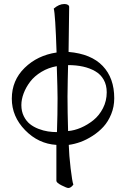

<svg xmlns="http://www.w3.org/2000/svg" viewBox="-20 -713 631 961"><path d="M39.1 -219.2Q39.1 -310.5 103.3 -373.3Q167.5 -436 263.2 -450.2Q256.8 -644 249 -669.9Q275.4 -692.9 301.8 -692.9Q305.7 -692.9 310.5 -692.1Q315.4 -691.4 320.8 -688Q326.2 -684.6 326.2 -679.2Q324.2 -577.6 323.2 -453.1Q436.5 -443.4 494.1 -382.8Q551.8 -322.3 551.8 -221.2Q551.8 -178.7 536.6 -141.6Q521.5 -104.5 497.8 -78.6Q474.1 -52.7 443.4 -33Q412.6 -13.2 382.8 -2.4Q353 8.3 324.2 12.2Q325.7 64 333.5 129.6Q341.3 195.3 347.2 210.9Q335 228 321.8 228Q314.5 228 288.3 214.8Q262.2 201.7 262.2 191.9V12.2Q172.4 6.8 105.7 -61.5Q39.1 -129.9 39.1 -219.2ZM86.9 -187Q86.9 -155.8 99.1 -131.3Q111.3 -106.9 129.6 -92.3Q147.9 -77.6 172.6 -68.1Q197.3 -58.6 220 -55.2Q242.7 -51.8 265.1 -51.8Q268.1 -140.1 268.1 -222.2Q268.1 -261.7 264.2 -381.8Q222.2 -374.5 187.3 -353.3Q152.3 -332 131.1 -304.2Q109.9 -276.4 98.4 -245.8Q86.9 -215.3 86.9 -187ZM317.9 -230Q317.9 -156.2 320.8 -57.1Q352.1 -59.6 385 -73.7Q418 -87.9 447.3 -111.3Q476.6 -134.8 495.4 -171.4Q514.2 -208 514.2 -251Q514.2 -287.1 499 -314Q483.9 -340.8 456.8 -356.4Q429.7 -372.1 395.8 -379.6Q361.8 -387.2 320.8 -387.2Q320.3 -369.6 319.1 -314.7Q317.9 -259.8 317.9 -230Z"/></svg>

Font: Crimson
Style: Roman
Weight: 400
Version: Version 0.8